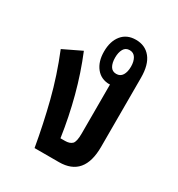

<svg xmlns="http://www.w3.org/2000/svg" viewBox="-140 -652 689 744"><g transform="rotate(30 204.5 -280.0)"><path d="M344 -133Q344 0 232 0H123Q106 -98 82 -192.5Q58 -287 19 -383L100 -422Q133 -342 155.5 -257Q178 -172 191 -83H211Q232 -83 242.5 -93Q253 -103 253 -140V-360L251 -359Q213 -359 191 -386.5Q169 -414 169 -459Q169 -505 191.5 -532.5Q214 -560 254 -560Q296 -560 320 -530Q344 -500 344 -442ZM253 -407Q271 -407 280 -421.5Q289 -436 289 -460Q289 -483 280 -498Q271 -513 253 -513Q235 -513 226.5 -498Q218 -483 218 -460Q218 -436 226.5 -421.5Q235 -407 253 -407Z"/></g></svg>

Font: Noto Sans Thai Looped ExtraCondensed Medium
Style: Regular
Weight: 500
Width: 2
Designer: Sasikarn Vongin, Ben Mitchell
Foundry: The Fontpad Ltd
Version: Version 1.001; ttfautohint (v1.8.4.7-5d5b)